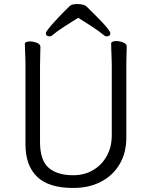

<svg xmlns="http://www.w3.org/2000/svg" viewBox="-20 -912 750 950"><path d="M367 -824Q332 -802 297.5 -780Q263 -758 238 -737Q233 -732 225 -732Q207 -732 207 -748Q207 -753 218.5 -768Q230 -783 248.5 -803.5Q267 -824 287.5 -845Q308 -866 326 -883Q331 -888 341.5 -890Q352 -892 364 -892Q377 -892 389.5 -889Q402 -886 408 -880Q420 -868 439.5 -849Q459 -830 479 -809Q499 -788 512.5 -771Q526 -754 526 -748Q526 -732 508 -732Q500 -732 495 -737Q470 -758 436 -780Q402 -802 367 -824ZM533 -595Q533 -609 532 -630Q531 -651 530.5 -670Q530 -689 530 -697Q530 -703 537.5 -706Q545 -709 555 -709Q572 -709 589.5 -702Q607 -695 607 -682Q607 -670 606 -645Q605 -620 605 -594V-230Q605 -156 572 -100Q539 -44 480 -13Q421 18 342 18Q221 18 163.5 -37.5Q106 -93 106 -198V-586Q106 -617 104.5 -647.5Q103 -678 103 -695Q103 -701 110.5 -704Q118 -707 128 -707Q145 -707 162.5 -700Q180 -693 180 -680Q180 -668 179 -639Q178 -610 178 -584V-210Q178 -119 220.5 -82Q263 -45 342 -45Q398 -45 441 -70.5Q484 -96 508.5 -140.5Q533 -185 533 -242Z"/></svg>

Font: Moon Stars Kai T
Style: Regular
Weight: 400
Designer: GuiWonder
Version: Version 1.101